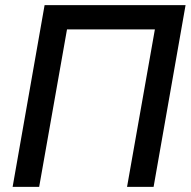

<svg xmlns="http://www.w3.org/2000/svg" viewBox="-20 -725 740 745"><path d="M29 0H132L240 -611H581L473 0H576L700 -705H153Z"/></svg>

Font: Geom
Style: Italic
Weight: 400
Italic angle: -10°
Version: Version 1.102